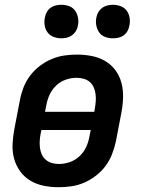

<svg xmlns="http://www.w3.org/2000/svg" viewBox="-20 -770 590 802"><path d="M225 12Q193 12 163 6Q133 0 107.5 -15Q82 -30 64.5 -54Q47 -78 39 -107Q31 -136 32.5 -168Q34 -200 40 -231L63 -351Q68 -378 78 -404Q88 -430 105 -453Q122 -476 145.5 -494Q169 -512 195 -523Q221 -534 247.5 -538Q274 -542 301 -542Q333 -542 363.5 -536Q394 -530 419.5 -515Q445 -500 462.5 -476Q480 -452 487.5 -423Q495 -394 494 -362Q493 -330 487 -299L464 -179Q458 -152 448 -126Q438 -100 421 -77Q404 -54 380.5 -36Q357 -18 331.5 -7Q306 4 279 8Q252 12 225 12ZM374 -303 376 -317Q379 -332 380 -347.5Q381 -363 379 -378Q377 -393 371 -406Q365 -419 354.5 -428Q344 -437 329.5 -441Q315 -445 299 -445Q278 -445 255.5 -437.5Q233 -430 215.5 -413.5Q198 -397 188 -376Q178 -355 174 -333L168 -303ZM227 -85Q248 -85 270.5 -92.5Q293 -100 311 -116.5Q329 -133 339 -154Q349 -175 353 -197L359 -227H153L150 -213Q147 -198 146 -182.5Q145 -167 147 -152Q149 -137 155 -124Q161 -111 172 -102Q183 -93 197 -89Q211 -85 227 -85ZM451 -610Q434 -610 418.5 -616Q403 -622 394 -635Q385 -648 382 -665Q379 -682 383 -699Q385 -710 391.5 -720.5Q398 -731 408 -738Q418 -745 429.5 -747.5Q441 -750 452 -750Q469 -750 484.5 -744Q500 -738 509.5 -725Q519 -712 521.5 -695Q524 -678 520 -661Q518 -650 512 -639.5Q506 -629 496 -622Q486 -615 474.5 -612.5Q463 -610 451 -610ZM236 -610Q219 -610 203.5 -616Q188 -622 178.5 -635Q169 -648 166.5 -665Q164 -682 168 -699Q170 -710 176 -720.5Q182 -731 192 -738Q202 -745 213.5 -747.5Q225 -750 237 -750Q254 -750 269.5 -744Q285 -738 294 -725Q303 -712 306 -695Q309 -678 305 -661Q303 -650 296.5 -639.5Q290 -629 280 -622Q270 -615 258.5 -612.5Q247 -610 236 -610Z"/></svg>

Font: Lode Term
Style: Bold Italic
Weight: 700
Italic angle: -11°
Monospace: yes
Designer: Belleve Invis
Foundry: Belleve Invis
Version: Version 29.2.0